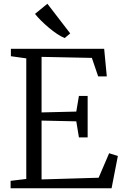

<svg xmlns="http://www.w3.org/2000/svg" viewBox="-20 -1003 658 1023"><path d="M120 -49.5V-692L38 -703.5V-743H535L549 -596H503L469.5 -694.5L201.5 -700V-404L386.5 -408.5L400.5 -492H447V-271H400.5L386.5 -356.5L201.5 -360.5V-47L505.5 -56L561.5 -186.5L608 -172L574.5 0H36.5V-39.5ZM324 -800.5Q306.5 -807.5 284.2 -822.2Q262 -837 239.8 -855.8Q217.5 -874.5 198.2 -893.8Q179 -913 166.5 -929L232.5 -983L354 -825L325 -800.5Z"/></svg>

Font: Merriweather 36pt Light
Style: Regular
Weight: 300
Designer: Eben Sorkin
Foundry: Eben Sorkin
Version: Version 2.100